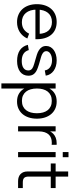

<svg xmlns="http://www.w3.org/2000/svg" viewBox="858 -1623 1005 2761"><g transform="rotate(90 1360.5 -242.5)"><path d="M298.3 -54.7Q256.2 -54.7 222.8 -69.3Q189.5 -84 166.2 -111.9Q142.8 -139.8 130.4 -180.2Q118 -220.5 118 -271.5Q118 -322.3 130.1 -362.3Q142.2 -402.3 165 -430Q187.8 -457.7 220.8 -472.3Q253.8 -487 295.7 -487Q373.8 -487 418.2 -438.9Q462.5 -390.8 467.3 -300.7L467.5 -249.3H543.8Q545.8 -320.8 530.2 -377.4Q514.5 -434 482.7 -473.5Q450.8 -513 403.7 -534Q356.5 -555 295.7 -555Q237.3 -555 190.1 -535.1Q142.8 -515.2 109.5 -478.2Q76.2 -441.2 58.1 -388.3Q40 -335.5 40 -270Q40 -205.2 58.4 -152.3Q76.8 -99.5 110.7 -62.4Q144.5 -25.3 192.1 -5.2Q239.7 15 298.3 15Q338.8 15 374.5 5.2Q410.2 -4.7 440.1 -23.5Q470 -42.3 493.8 -69.8Q517.5 -97.3 533.7 -133L464 -158.7Q440.2 -109 399.5 -81.8Q358.8 -54.7 298.3 -54.7ZM525.8 -311H105L103.2 -249.3H543.8Z M856.7 14.3Q906.2 14.3 945.3 3.1Q984.5 -8.2 1012 -29.3Q1039.5 -50.5 1054.2 -80.8Q1068.8 -111.2 1068.8 -149Q1068.8 -173.2 1062.4 -193.2Q1056 -213.2 1042.4 -229.5Q1028.8 -245.8 1007.6 -259.1Q986.3 -272.3 956.2 -283Q931.8 -291.8 903.9 -300.7Q876 -309.5 848.2 -316.8Q827.3 -322.5 803.8 -329.2Q780.3 -335.8 760.8 -345.8Q741.3 -355.7 728.4 -369.9Q715.5 -384.2 715.5 -405.3Q715.5 -423.5 725.5 -438.7Q735.5 -453.8 753 -464.8Q770.5 -475.8 794.2 -482Q817.8 -488.2 845.2 -488.2Q875.7 -488.2 901.3 -481.1Q927 -474 946.1 -460.6Q965.2 -447.2 977.2 -427.8Q989.2 -408.3 992.8 -384L1067.8 -397.7Q1062.8 -433.3 1044.6 -462.3Q1026.3 -491.3 997.5 -511.9Q968.7 -532.5 931 -543.8Q893.3 -555 848.5 -555Q802.8 -555 764.8 -543.8Q726.7 -532.7 699.2 -512.6Q671.7 -492.5 656.4 -464.9Q641.2 -437.3 641.2 -404Q641.2 -367.2 657.7 -342.2Q674.2 -317.2 701.8 -299.8Q729.3 -282.3 764.9 -270.7Q800.5 -259 839.2 -248.7Q870.3 -240.2 895.1 -232.6Q919.8 -225 934.8 -219.2Q951.8 -212.3 963 -204.8Q974.2 -197.2 980.9 -188.2Q987.7 -179.3 990.4 -169.2Q993.2 -159.2 993.2 -147.3Q993.2 -102.2 957.2 -77.4Q921.3 -52.7 857.7 -52.7Q794 -52.7 754.4 -77.7Q714.8 -102.7 700.3 -154L624.5 -140.7Q634.5 -102 654.2 -73Q674 -44 703.3 -24.6Q732.7 -5.2 771.1 4.6Q809.5 14.3 856.7 14.3Z M1179.5 240V-540H1252.8V240ZM1440.5 15Q1381.3 15 1338.8 -6.2Q1296.2 -27.3 1268.6 -65.3Q1241 -103.3 1228 -155.8Q1215 -208.2 1215 -270.7Q1215 -333.8 1228.3 -386.1Q1241.7 -438.3 1269.4 -475.8Q1297.2 -513.3 1339.6 -534.2Q1382 -555 1440.5 -555Q1498.2 -555 1543.7 -534Q1589.2 -513 1620.9 -475.4Q1652.7 -437.8 1669.6 -385.5Q1686.5 -333.2 1686.5 -270.7Q1686.5 -207 1669.4 -154.3Q1652.3 -101.7 1620.4 -64.2Q1588.5 -26.7 1543 -5.8Q1497.5 15 1440.5 15ZM1430.5 -55.3Q1475.3 -55.3 1508.8 -71Q1542.3 -86.7 1564.4 -115.2Q1586.5 -143.7 1597.5 -183.2Q1608.5 -222.7 1608.5 -270.7Q1608.5 -319.3 1597.4 -358.9Q1586.3 -398.5 1564.1 -426.3Q1541.8 -454.2 1508.4 -469.4Q1475 -484.7 1430.5 -484.7Q1385 -484.7 1351.6 -469Q1318.2 -453.3 1296.2 -424.9Q1274.3 -396.5 1263.6 -357.3Q1252.8 -318.2 1252.8 -270.7Q1252.8 -221.8 1264.1 -182.1Q1275.3 -142.3 1297.8 -114.2Q1320.2 -86 1353.3 -70.7Q1386.5 -55.3 1430.5 -55.3Z M2061.8 -482.7Q2054.8 -484 2046.8 -484.3Q2038.7 -484.7 2029.5 -484.7Q1994.8 -484.7 1965.6 -474.2Q1936.3 -463.8 1915 -441.2Q1893.7 -418.5 1881.6 -382.8Q1869.5 -347 1869.5 -296.5L1852.8 -416.7Q1858.7 -438.2 1871 -462.5Q1883.3 -486.8 1905.2 -507.4Q1927 -528 1960.5 -541.5Q1994 -555 2042.2 -555Q2047.2 -555 2052 -554.9Q2056.8 -554.8 2061.8 -554.3ZM1796.2 0V-540H1869.5V0Z M2167 -642.3V-725H2240.3V-642.3ZM2167 0V-540H2240.3V0Z M2330.5 -470H2684.5V-540H2330.5ZM2684.5 -68H2603.5Q2580.3 -68 2564.2 -72.7Q2548.2 -77.3 2538.2 -87.5Q2528.2 -97.7 2523.7 -113.9Q2519.2 -130.2 2519.2 -153.7V-720.3H2445.8V-143.7V-133.3Q2445.8 -102.5 2455.4 -77.6Q2465 -52.7 2482.8 -35.6Q2500.5 -18.5 2526.3 -9.2Q2552.2 0 2584.2 0H2594.5H2684.5Z"/></g></svg>

Font: Vela Sans GX ExtLt
Style: Regular
Weight: 200
Designer: Principal design: Mikhail Sharanda - project Manrope.
Design modification: Ravid Balaliev
Foundry: Mikhail Sharanda
Version: Version 1.001